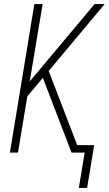

<svg xmlns="http://www.w3.org/2000/svg" viewBox="-20 -755 540 950"><path d="M370 175 399 0H334L213 -315L192 -370L115 -278L69 0H29L150 -735H191L127 -352L448 -735H498L221 -404L362 -37H446L411 175Z"/></svg>

Font: Iosevka SS04 XLt Obl
Style: Regular
Weight: 200
Italic angle: -9°
Monospace: yes
Designer: Belleve Invis
Foundry: Belleve Invis
Version: Version 19.0.0; ttfautohint (v1.8.4)